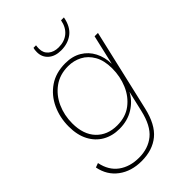

<svg xmlns="http://www.w3.org/2000/svg" viewBox="-274 -810 1129 1129"><g transform="rotate(-45 291.0 -245.5)"><path d="M210 215Q125 215 66.5 171.5Q8 128 -7 51L20 41Q35 115 86.5 152.5Q138 190 213 190Q290 190 342 147.5Q394 105 417 5L447 -124Q421 -74 370 -42.5Q319 -11 252 -11Q193 -11 147.5 -37Q102 -63 76 -112.5Q50 -162 50 -232Q50 -307 79.5 -370.5Q109 -434 164.5 -472Q220 -510 299 -510Q358 -510 400.5 -484.5Q443 -459 466 -414.5Q489 -370 490 -314L533 -500H561L443 10Q418 119 359.5 167Q301 215 210 215ZM257 -35Q327 -35 375 -71.5Q423 -108 448 -167Q473 -226 473 -293Q473 -359 448.5 -402Q424 -445 384.5 -465.5Q345 -486 299 -486Q229 -486 179.5 -450Q130 -414 104 -356Q78 -298 78 -231Q78 -138 127 -86.5Q176 -35 257 -35ZM484 -706Q472 -641 432.5 -610.5Q393 -580 336 -580Q286 -580 256.5 -606Q227 -632 227 -674Q227 -693 231 -706H252Q250 -692 250 -679Q250 -644 274.5 -623.5Q299 -603 338 -603Q387 -603 419 -630Q451 -657 460 -706Z"/></g></svg>

Font: Work Sans ExtraLight
Style: Italic
Weight: 200
Italic angle: -13°
Designer: Wei Huang
Foundry: Wei Huang
Version: Version 2.012; ttfautohint (v1.8.3)